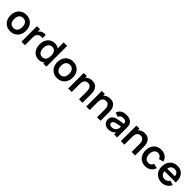

<svg xmlns="http://www.w3.org/2000/svg" viewBox="568 -2708 4711 4711"><g transform="rotate(45 2924.0 -352.5)"><path d="M40 -270.2Q40 -353.9 73.8 -418.6Q107.7 -483.2 168.8 -519.1Q230 -555 308.7 -555Q388.9 -555 450 -518.8Q511.2 -482.7 544.7 -417.8Q578.2 -353 578.2 -270.2Q578.2 -186.7 544.4 -122Q510.7 -57.2 449.5 -21.1Q388.3 15 308.7 15Q228.5 15 167.6 -21.2Q106.7 -57.4 73.3 -122.2Q40 -186.9 40 -270.2ZM450.7 -270.2Q450.7 -350.2 414.2 -396.2Q377.7 -442.2 308.7 -442.2Q261.2 -442.2 229.8 -420.8Q198.2 -399.5 182.9 -360.9Q167.5 -322.2 167.5 -270.2Q167.5 -217 183.6 -178.2Q199.8 -139.5 231.2 -118.7Q262.8 -97.8 308.7 -97.8Q355.2 -97.8 387.1 -119.3Q419 -140.8 434.8 -179.8Q450.7 -218.8 450.7 -270.2Z M688 -540H794.5V-408.5L781.5 -425.5Q792 -453.2 808.9 -475.3Q825.8 -497.5 848.5 -511.7Q867.8 -525.1 892 -532.7Q916.2 -540.2 941.8 -542Q967.3 -543.8 992.2 -540V-427.5Q966.6 -434.8 935.8 -431.6Q904.9 -428.5 880.3 -414.7Q855.9 -401.4 840.1 -380.7Q824.2 -359.9 816.7 -333.9Q809.2 -307.8 809.2 -274.3V0H688Z M1047 -270.2Q1047 -351.9 1078 -416.8Q1108.9 -481.8 1166 -518.4Q1223.1 -555 1298.2 -555Q1372.9 -555 1426 -518.1Q1479.2 -481.2 1506.3 -416.8Q1533.5 -352.3 1533.5 -270.2Q1533.5 -187.8 1506 -123.3Q1478.4 -58.8 1424.3 -21.9Q1370.2 15 1293.7 15Q1220.4 15 1164.3 -22.2Q1108.2 -59.4 1077.6 -124.4Q1047 -189.4 1047 -270.2ZM1447.3 -270.2Q1447.3 -324.2 1433.5 -363.7Q1419.6 -403.2 1390.3 -425.2Q1361 -447.2 1316.2 -447.2Q1269.1 -447.2 1237.4 -423.9Q1205.7 -400.6 1190.1 -360.6Q1174.5 -320.7 1174.5 -270.2Q1174.5 -219.2 1189.6 -179.2Q1204.7 -139.2 1235.5 -116Q1266.4 -92.8 1312 -92.8Q1358.9 -92.8 1389 -114.8Q1419.2 -136.7 1433.2 -176.3Q1447.3 -215.9 1447.3 -270.2ZM1447.3 -379.2H1432.7V-720H1553.8V0H1447.3Z M1664 -270.2Q1664 -353.9 1697.8 -418.6Q1731.7 -483.2 1792.8 -519.1Q1854 -555 1932.7 -555Q2012.9 -555 2074 -518.8Q2135.2 -482.7 2168.7 -417.8Q2202.2 -353 2202.2 -270.2Q2202.2 -186.7 2168.4 -122Q2134.7 -57.2 2073.5 -21.1Q2012.3 15 1932.7 15Q1852.5 15 1791.6 -21.2Q1730.7 -57.4 1697.3 -122.2Q1664 -186.9 1664 -270.2ZM2074.7 -270.2Q2074.7 -350.2 2038.2 -396.2Q2001.7 -442.2 1932.7 -442.2Q1885.2 -442.2 1853.8 -420.8Q1822.2 -399.5 1806.9 -360.9Q1791.5 -322.2 1791.5 -270.2Q1791.5 -217 1807.6 -178.2Q1823.8 -139.5 1855.2 -118.7Q1886.8 -97.8 1932.7 -97.8Q1979.2 -97.8 2011.1 -119.3Q2043 -140.8 2058.8 -179.8Q2074.7 -218.8 2074.7 -270.2Z M2559.3 -441.8Q2524.7 -441.8 2496.8 -427.2Q2469 -412.7 2451.1 -376Q2433.2 -339.3 2433.2 -277.5L2361.7 -308.2Q2361.7 -377.9 2388.7 -434Q2415.7 -490.2 2468.3 -522.8Q2521 -555.3 2595.2 -555.3Q2685.7 -555.3 2732.8 -509.8Q2780 -464.2 2793.8 -409.5Q2807.5 -354.8 2807.5 -301.5V0H2685.5V-260.2Q2685.5 -307 2677 -345.3Q2668.6 -383.7 2640.5 -412.8Q2612.5 -441.8 2559.3 -441.8ZM2311.2 -540H2418.5V-372.5H2433.2V0H2311.2Z M3184.8 -441.8Q3150.2 -441.8 3122.3 -427.2Q3094.5 -412.7 3076.6 -376Q3058.7 -339.3 3058.7 -277.5L2987.2 -308.2Q2987.2 -377.9 3014.2 -434Q3041.2 -490.2 3093.8 -522.8Q3146.5 -555.3 3220.7 -555.3Q3311.2 -555.3 3358.3 -509.8Q3405.5 -464.2 3419.2 -409.5Q3433 -354.8 3433 -301.5V0H3311V-260.2Q3311 -307 3302.5 -345.3Q3294.1 -383.7 3266 -412.8Q3238 -441.8 3184.8 -441.8ZM2936.7 -540H3044V-372.5H3058.7V0H2936.7Z M3533 -148Q3533 -208.2 3562.8 -248.1Q3592.5 -288.1 3655.8 -309.5Q3692.7 -321.9 3742.8 -330.7Q3792.9 -339.4 3885.2 -352.7Q3910.2 -356.4 3934.7 -359.8L3891.3 -335.7Q3891.6 -373.6 3880.6 -397.6Q3869.7 -421.6 3845.2 -433.1Q3820.7 -444.7 3780.3 -444.7Q3740.2 -444.7 3707.5 -426.3Q3674.8 -407.9 3662.5 -369.2L3552.3 -403.7Q3572.8 -474.4 3630.4 -514.7Q3688 -555 3780.7 -555Q3855.9 -555 3909.5 -530.6Q3963.1 -506.2 3988.7 -454.5Q4001.8 -428.8 4005.5 -401Q4009.2 -373.2 4009.2 -331.3V0H3903.5V-117.2L3921 -97.8Q3896.1 -58.6 3866.7 -33.7Q3837.3 -8.8 3799.9 3.1Q3762.5 15 3714.2 15Q3657.4 15 3616.4 -6.7Q3575.4 -28.4 3554.2 -65.6Q3533 -102.8 3533 -148ZM3877.3 -170.7Q3884.9 -188.3 3887.3 -211.4Q3889.7 -234.4 3889.7 -261.5V-271.7L3926.7 -260.5L3883 -253.4Q3815.3 -243.1 3779 -236.1Q3742.7 -229.1 3716.5 -220.5Q3684.2 -208.6 3667.7 -191.8Q3651.2 -174.9 3651.2 -149.5Q3651.2 -129.3 3661.2 -113.9Q3671.2 -98.5 3690.6 -89.8Q3710.1 -81.2 3738 -81.2Q3776.4 -81.2 3805.6 -94.9Q3834.8 -108.6 3852.5 -129Q3870.2 -149.4 3877.3 -170.7Z M4386.3 -441.8Q4351.7 -441.8 4323.8 -427.2Q4296 -412.7 4278.1 -376Q4260.2 -339.3 4260.2 -277.5L4188.7 -308.2Q4188.7 -377.9 4215.7 -434Q4242.7 -490.2 4295.3 -522.8Q4348 -555.3 4422.2 -555.3Q4512.7 -555.3 4559.8 -509.8Q4607 -464.2 4620.8 -409.5Q4634.5 -354.8 4634.5 -301.5V0H4512.5V-260.2Q4512.5 -307 4504 -345.3Q4495.6 -383.7 4467.5 -412.8Q4439.5 -441.8 4386.3 -441.8ZM4138.2 -540H4245.5V-372.5H4260.2V0H4138.2Z M4726 -270Q4726.2 -352.9 4758.7 -417.5Q4791.2 -482.2 4851.4 -518.6Q4911.6 -555 4992.2 -555Q5052.9 -555 5102.5 -534.2Q5152 -513.3 5185 -474.3Q5218.1 -435.3 5230.8 -382.7L5110.8 -349.8Q5097.1 -393 5064.7 -417.6Q5032.3 -442.2 4990.5 -442.2Q4922.4 -442.2 4888.1 -395Q4853.8 -347.9 4853.5 -270Q4853.7 -218 4869.2 -179.3Q4884.7 -140.7 4915.5 -119.3Q4946.3 -97.8 4990.5 -97.8Q5037.2 -97.8 5065.4 -119.1Q5093.7 -140.4 5108.2 -183.3L5230.8 -156.2Q5206.1 -73.7 5143.6 -29.3Q5081.1 15 4990.5 15Q4909.1 15 4849.3 -21.8Q4789.5 -58.5 4757.9 -123.2Q4726.2 -187.8 4726 -270Z M5286.5 -264.2Q5286.5 -351.3 5320.4 -417.2Q5354.3 -483.2 5415.2 -519.1Q5476.2 -555 5555.2 -555Q5638 -555 5697.2 -516Q5756.4 -477.1 5784.8 -404.9Q5813.2 -332.8 5806.6 -236.3H5687V-280.3Q5686.7 -339.5 5673.1 -376.6Q5659.6 -413.7 5631.8 -431.7Q5603.9 -449.7 5560.2 -449.7Q5511.2 -449.7 5478.7 -429.2Q5446.1 -408.8 5430 -368.9Q5414 -329 5414 -270Q5414 -215.2 5430 -176.7Q5446.1 -138.2 5477.8 -118Q5509.6 -97.8 5555.2 -97.8Q5599.2 -97.8 5631.6 -117.6Q5664 -137.4 5681.5 -174.8L5800.7 -139Q5780.3 -90.9 5744.2 -56.2Q5708 -21.4 5661 -3.2Q5613.9 15 5561.8 15Q5480.8 15 5418.4 -20.3Q5356 -55.7 5321.2 -119.3Q5286.5 -182.9 5286.5 -264.2ZM5376 -327.5H5747.7V-236.3H5376Z"/></g></svg>

Font: Tap Sans
Style: Regular
Weight: 400
Designer: Tap Payments
Foundry: Tap Payments
Version: Version 1.001;Glyphs 3.1.2 (3151)